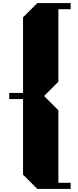

<svg xmlns="http://www.w3.org/2000/svg" viewBox="-20 -940 510 1250"><path d="M360 -408 267 -315 360 -222V250H440V290H223L130 197V-295H40V-335H130V-827L223 -920H440V-880H360Z"/></svg>

Font: Kumar One
Style: Regular
Weight: 400
Designer: Parimal Parmar
Foundry: Indian Type Foundry
Version: Version 1.001;PS 1.001;hotconv 1.0.88;makeotf.lib2.5.647800